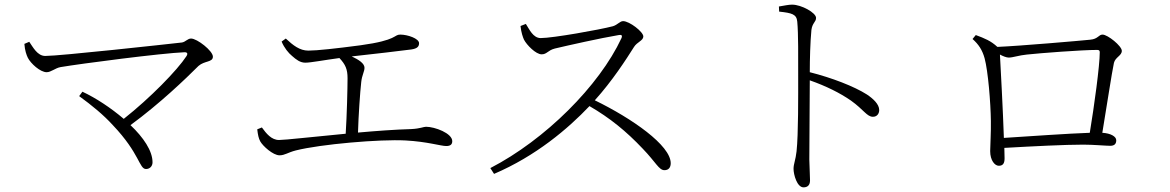

<svg xmlns="http://www.w3.org/2000/svg" viewBox="-20 -771 5040 827"><path d="M335 -376 321 -357C376 -317 426 -276 466 -232C583 -109 579 -43 609 -43C624 -43 637 -54 637 -72C637 -121 598 -179 542 -232C670 -326 780 -432 835 -487C861 -510 897 -502 897 -527C897 -552 829 -605 803 -605C788 -605 780 -591 764 -588C693 -580 238 -530 175 -530C141 -530 122 -568 106 -591L85 -582C87 -554 94 -534 100 -522C112 -498 153 -460 181 -460C200 -460 218 -478 241 -482C330 -497 675 -542 775 -546C787 -546 790 -540 783 -529C744 -469 627 -349 513 -259C458 -306 393 -349 335 -376Z M1088 -214C1091 -189 1094 -175 1101 -162C1112 -142 1156 -102 1184 -102C1207 -102 1219 -114 1254 -123C1361 -150 1617 -172 1727 -166C1820 -161 1879 -142 1902 -142C1919 -142 1928 -148 1928 -163C1928 -197 1853 -225 1815 -225C1804 -225 1791 -217 1751 -215C1681 -213 1600 -207 1522 -200C1524 -272 1531 -374 1536 -418C1539 -447 1550 -463 1550 -479C1550 -498 1525 -514 1495 -528C1578 -537 1715 -553 1752 -558C1778 -562 1785 -571 1785 -585C1785 -605 1736 -622 1704 -622C1675 -622 1694 -598 1533 -576C1427 -562 1345 -553 1308 -553C1271 -553 1242 -576 1211 -605L1193 -592C1204 -565 1223 -542 1238 -530C1256 -514 1273 -501 1295 -501C1318 -501 1375 -512 1442 -521C1468 -493 1477 -473 1477 -434C1477 -392 1474 -271 1469 -195C1330 -182 1208 -168 1182 -168C1149 -168 1127 -196 1108 -222Z M2222 -659C2225 -631 2232 -611 2237 -600C2249 -577 2288 -537 2313 -537C2336 -537 2339 -554 2370 -562C2425 -575 2567 -607 2645 -620C2656 -622 2662 -620 2657 -607C2561 -401 2328 -169 2092 -47L2108 -22C2288 -99 2426 -216 2519 -314C2607 -263 2677 -206 2748 -131C2806 -71 2818 -38 2842 -38C2861 -38 2869 -51 2869 -68C2869 -145 2702 -261 2542 -339C2617 -422 2677 -515 2711 -569C2724 -590 2751 -596 2751 -614C2751 -634 2691 -680 2664 -680C2650 -680 2640 -664 2620 -658C2563 -643 2361 -607 2309 -607C2276 -607 2260 -645 2245 -668Z M3335 -743 3336 -721C3391 -715 3411 -710 3414 -678C3419 -627 3418 -522 3418 -443C3418 -363 3419 -193 3411 -119C3407 -82 3398 -65 3398 -44C3398 -19 3413 36 3441 36C3459 36 3469 26 3469 6C3469 -12 3467 -40 3466 -84L3468 -425C3539 -400 3597 -371 3645 -338C3701 -298 3714 -268 3740 -268C3758 -268 3767 -282 3767 -297C3767 -322 3741 -346 3714 -364C3659 -399 3563 -436 3468 -460C3468 -514 3470 -591 3475 -642C3479 -673 3495 -676 3495 -694C3495 -716 3432 -751 3392 -751C3376 -751 3360 -747 3335 -743Z M4183 -620 4169 -603C4195 -580 4211 -556 4221 -520C4236 -464 4247 -329 4248 -250C4249 -206 4245 -139 4245 -120C4245 -80 4265 -57 4282 -57C4299 -57 4307 -66 4307 -89L4306 -134C4429 -141 4567 -148 4646 -148C4690 -148 4742 -143 4762 -143C4781 -143 4788 -152 4788 -167C4788 -183 4764 -197 4728 -199C4747 -313 4769 -458 4778 -500C4784 -525 4812 -531 4812 -552C4812 -573 4751 -622 4729 -622C4712 -622 4710 -603 4676 -600C4638 -596 4373 -573 4276 -569C4248 -595 4221 -606 4183 -620ZM4287 -536C4300 -529 4315 -523 4325 -523C4343 -523 4370 -533 4403 -536C4458 -542 4639 -556 4706 -556C4714 -556 4717 -553 4717 -546C4717 -488 4693 -314 4674 -199C4582 -196 4415 -184 4304 -177C4300 -297 4290 -481 4287 -536Z"/></svg>

Font: Noto Serif CJK HK Light
Style: Regular
Weight: 300
Designer: Ryoko NISHIZUKA 西塚涼子 (kana & ideographs); Frank Grießhammer (Latin, Greek & Cyrillic); Wenlong ZHANG 张文龙 (bopomofo); San
Foundry: Adobe
Version: Version 2.001;hotconv 1.1.0;makeotfexe 2.6.0